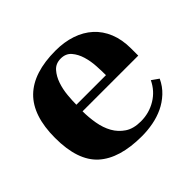

<svg xmlns="http://www.w3.org/2000/svg" viewBox="-117 -564 702 702"><g transform="rotate(-45 234.0 -212.5)"><path d="M247 -435Q292 -435 329 -422.5Q366 -410 392.5 -386Q419 -362 433.5 -326.5Q448 -291 448 -245V-208H160Q160 -177 165.5 -145Q171 -113 185 -88Q199 -63 223 -47Q247 -31 285 -31Q328 -31 363.5 -52.5Q399 -74 417 -112L444 -93Q431 -65 409.5 -45Q388 -25 362.5 -13Q337 -1 308 4.5Q279 10 249 10Q134 10 77 -41.5Q20 -93 20 -210Q20 -325 76.5 -380Q133 -435 247 -435ZM314 -241Q314 -261 312.5 -288.5Q311 -316 303.5 -341Q296 -366 281 -383.5Q266 -401 240 -401Q214 -401 198.5 -383.5Q183 -366 174.5 -341Q166 -316 163.5 -288.5Q161 -261 161 -241Z"/></g></svg>

Font: Gamine
Style: Bold
Weight: 700
Designer: Tapiwanashe Sebastian Garikayi
Version: Version 1.000